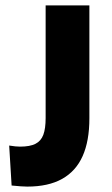

<svg xmlns="http://www.w3.org/2000/svg" viewBox="-20 -680 414 711"><path d="M23 7 14 -141Q25 -139 36.5 -138Q48 -137 54 -137Q91 -137 111.5 -147.5Q132 -158 140.5 -181Q149 -204 149 -243V-660H311V-242Q311 -158 286 -102Q261 -46 210 -17.5Q159 11 81 11Q70 11 57 10Q44 9 23 7Z"/></svg>

Font: Bricolage Grotesque 24pt ExtraBold
Style: Regular
Weight: 800
Designer: Mathieu Triay
Foundry: Atelier Triay
Version: Version 1.001;gftools[0.9.33.dev8+g029e19f]